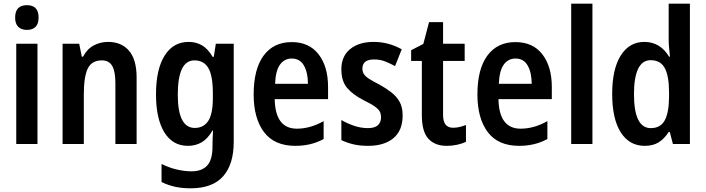

<svg xmlns="http://www.w3.org/2000/svg" viewBox="-20 -780 3824 1040"><path d="M126 -752Q189 -752 189 -685Q189 -651 172.5 -634.5Q156 -618 126 -618Q96 -618 79 -634.5Q62 -651 62 -685Q62 -752 126 -752ZM183 -543V0H68V-543Z M565 -553Q638 -553 679 -505Q720 -457 720 -360V0H605V-332Q605 -392 588 -422.5Q571 -453 532 -453Q477 -453 455.5 -409Q434 -365 434 -268V0H319V-543H409L423 -473H430Q451 -514 487 -533.5Q523 -553 565 -553Z M1002 -553Q1042 -553 1074 -534.5Q1106 -516 1132 -472H1138L1149 -543H1246V-11Q1246 110 1188.5 175Q1131 240 1012 240Q968 240 930 232Q892 224 855 206V108Q897 129 939 138.5Q981 148 1018 148Q1073 148 1102 117Q1131 86 1131 15V3Q1131 -14 1132 -35Q1133 -56 1134 -73H1131Q1105 -28 1072 -9Q1039 10 998 10Q915 10 870 -63.5Q825 -137 825 -269Q825 -404 871.5 -478.5Q918 -553 1002 -553ZM1033 -453Q943 -453 943 -267Q943 -87 1035 -87Q1083 -87 1108 -125Q1133 -163 1133 -250V-272Q1133 -370 1108.5 -411.5Q1084 -453 1033 -453Z M1560 -552Q1655 -552 1706 -485.5Q1757 -419 1757 -309V-243H1468Q1471 -83 1588 -83Q1661 -83 1733 -124V-27Q1666 10 1580 10Q1466 10 1410 -64.5Q1354 -139 1354 -268Q1354 -406 1408 -479Q1462 -552 1560 -552ZM1560 -463Q1521 -463 1497 -430.5Q1473 -398 1470 -326H1648Q1648 -386 1626.5 -424.5Q1605 -463 1560 -463Z M2161 -155Q2161 -73 2111 -31.5Q2061 10 1974 10Q1930 10 1895.5 2Q1861 -6 1829 -21V-130Q1859 -112 1897 -99Q1935 -86 1973 -86Q2009 -86 2026.5 -101.5Q2044 -117 2044 -145Q2044 -161 2038 -174Q2032 -187 2012.5 -201.5Q1993 -216 1952 -236Q1891 -267 1860 -304Q1829 -341 1829 -405Q1829 -475 1876.5 -514Q1924 -553 2004 -553Q2084 -553 2156 -513L2120 -422Q2092 -437 2065.5 -447.5Q2039 -458 2006 -458Q1943 -458 1943 -408Q1943 -393 1950 -380.5Q1957 -368 1977 -354.5Q1997 -341 2035 -322Q2071 -302 2099.5 -280Q2128 -258 2144.5 -228.5Q2161 -199 2161 -155Z M2434 -88Q2451 -88 2468.5 -92Q2486 -96 2504 -103V-12Q2484 -2 2456.5 4Q2429 10 2400 10Q2335 10 2300 -29Q2265 -68 2265 -155V-450H2207V-508L2273 -542L2304 -660H2380V-543H2497V-450H2380V-157Q2380 -88 2434 -88Z M2772 -552Q2867 -552 2918 -485.5Q2969 -419 2969 -309V-243H2680Q2683 -83 2800 -83Q2873 -83 2945 -124V-27Q2878 10 2792 10Q2678 10 2622 -64.5Q2566 -139 2566 -268Q2566 -406 2620 -479Q2674 -552 2772 -552ZM2772 -463Q2733 -463 2709 -430.5Q2685 -398 2682 -326H2860Q2860 -386 2838.5 -424.5Q2817 -463 2772 -463Z M3189 0H3074V-760H3189Z M3472 10Q3389 10 3342.5 -63Q3296 -136 3296 -271Q3296 -406 3342.5 -479.5Q3389 -553 3470 -553Q3514 -553 3548 -532Q3582 -511 3604 -473H3609Q3607 -496 3604.5 -518.5Q3602 -541 3602 -562V-760H3717V0H3625L3608 -65H3602Q3579 -29 3548.5 -9.5Q3518 10 3472 10ZM3505 -86Q3557 -86 3580 -127Q3603 -168 3604 -252V-279Q3604 -368 3581 -411Q3558 -454 3504 -454Q3459 -454 3436.5 -407Q3414 -360 3414 -271Q3414 -86 3505 -86Z"/></svg>

Font: Noto Sans Sinhala Condensed SemiBold
Style: Regular
Weight: 600
Width: 3
Designer: Jelle Bosma - Monotype Design Team
Foundry: Monotype Imaging Inc.
Version: Version 2.006; ttfautohint (v1.8.4.7-5d5b)